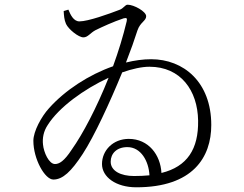

<svg xmlns="http://www.w3.org/2000/svg" viewBox="-20 -774 1040 817"><path d="M560 23C801 23 879 -105 879 -242C879 -425 761 -522 623 -522C589 -522 553 -517 516 -508C536 -559 553 -607 565 -645C577 -680 602 -685 602 -705C602 -725 550 -754 523 -754C512 -754 506 -738 488 -732C444 -715 355 -683 318 -683C293 -683 280 -711 271 -733L251 -727C252 -709 253 -690 261 -672C272 -649 314 -615 335 -615C354 -615 364 -634 387 -646C416 -660 461 -681 506 -696C519 -699 522 -697 519 -683C504 -620 484 -555 461 -492C358 -456 257 -390 189 -314C156 -278 122 -215 122 -175C122 -97 171 -10 207 -10C247 -10 283 -44 332 -119C381 -194 447 -337 500 -466C543 -481 583 -490 616 -490C749 -490 821 -389 823 -261C825 -140 777 -65 667 -38C663 -115 612 -183 528 -183C461 -183 414 -134 414 -76C414 -21 473 23 560 23ZM442 -443C392 -317 332 -203 285 -137C253 -88 232 -76 214 -76C188 -76 166 -126 163 -159C160 -186 165 -215 183 -242C231 -318 338 -395 442 -443ZM616 -28C595 -26 574 -25 550 -25C495 -25 451 -46 451 -86C451 -120 476 -148 522 -148C580 -148 613 -88 616 -28Z"/></svg>

Font: Source Han Serif CN Light
Style: Regular
Weight: 300
Designer: Ryoko NISHIZUKA 西塚涼子 (kana & ideographs); Frank Grießhammer (Latin, Greek & Cyrillic); Wenlong ZHANG 张文龙 (bopomofo); San
Foundry: Adobe
Version: Version 2.003;hotconv 1.1.1;makeotfexe 2.6.0